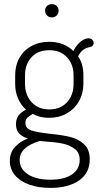

<svg xmlns="http://www.w3.org/2000/svg" viewBox="-20 -682 488 937"><path d="M140 -126Q123 -117 113.5 -107.5Q104 -98 104 -82Q104 -55 133 -45.5Q162 -36 224 -29Q285 -23 323.5 -13.5Q362 -4 390 21.5Q418 47 418 96Q418 162 366 198.5Q314 235 226 235Q168 235 123 219Q78 203 53 173Q28 143 28 104Q28 63 53 35.5Q78 8 116 -6Q88 -15 73 -31Q58 -47 58 -76Q58 -102 70.5 -118.5Q83 -135 107 -147Q82 -169 68 -201.5Q54 -234 54 -273V-314Q54 -362 74.5 -399Q95 -436 133 -457Q171 -478 220 -478Q256 -478 286 -466.5Q316 -455 338 -433Q352 -461 372.5 -478Q393 -495 411 -495Q424 -495 430.5 -488Q437 -481 437 -472Q437 -464 431.5 -458.5Q426 -453 419 -452Q416 -451 414 -451Q412 -451 409 -450Q379 -442 361 -407Q387 -372 387 -314V-273Q387 -226 365.5 -188Q344 -150 306 -128.5Q268 -107 219 -107Q174 -107 140 -126ZM220 -437Q165 -437 133.5 -402.5Q102 -368 102 -314V-274Q102 -219 134 -183.5Q166 -148 221 -148Q275 -148 307 -183Q339 -218 339 -273V-314Q339 -368 307 -402.5Q275 -437 220 -437ZM207 9 174 6Q76 35 76 99Q76 142 116 168.5Q156 195 226 195Q294 195 331.5 169Q369 143 369 98Q369 63 344.5 44.5Q320 26 287 19Q254 12 207 9ZM266 -630Q266 -616 256.5 -606.5Q247 -597 233 -597Q219 -597 209.5 -606.5Q200 -616 200 -630Q200 -644 209.5 -653Q219 -662 233 -662Q247 -662 256.5 -653Q266 -644 266 -630Z"/></svg>

Font: Dosis
Style: Regular
Weight: 400
Designer: Edgar Tolentino, Pablo Impallari, Igino Marini
Foundry: Edgar Tolentino, Pablo Impallari, Igino Marini
Version: Version 1.007;Glyphs 3.1.1 (3134)